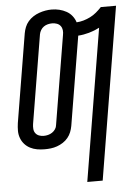

<svg xmlns="http://www.w3.org/2000/svg" viewBox="-62 -791 734 1043"><g transform="rotate(-5 305.0 -270.0)"><path d="M371 205 508 -624Q481 -610 451 -601.5Q421 -593 391 -591Q391 -590 391 -590Q391 -590 391 -589L311 -106Q308 -89 301.5 -72.5Q295 -56 283.5 -42Q272 -28 256.5 -18Q241 -8 224 -2Q207 4 190 6Q173 8 156 8Q135 8 115 4.5Q95 1 77.5 -8Q60 -17 47 -31.5Q34 -46 27 -65Q20 -84 20 -104.5Q20 -125 23 -146L103 -629Q106 -646 112.5 -662.5Q119 -679 131 -693Q143 -707 158.5 -717Q174 -727 191 -733Q208 -739 225 -742Q242 -745 259 -745Q281 -745 301.5 -740Q322 -735 340 -725Q358 -715 370.5 -699Q383 -683 389 -664Q408 -665 427 -670.5Q446 -676 464 -685Q482 -694 497.5 -707Q513 -720 527 -735H610L455 205ZM157 -65Q169 -65 181 -68Q193 -71 203.5 -78Q214 -85 221 -95.5Q228 -106 229 -118L309 -601Q312 -615 310.5 -628Q309 -641 301.5 -651Q294 -661 281.5 -665.5Q269 -670 256 -670Q244 -670 232 -667Q220 -664 210 -657Q200 -650 193.5 -639Q187 -628 185 -617L105 -134Q103 -121 104 -107.5Q105 -94 112.5 -84Q120 -74 132 -69.5Q144 -65 157 -65Z"/></g></svg>

Font: Iosevka Curly Extended
Style: Italic
Weight: 400
Width: 7
Italic angle: -9°
Monospace: yes
Designer: Belleve Invis
Foundry: Belleve Invis
Version: Version 11.1.0; ttfautohint (v1.8.3)